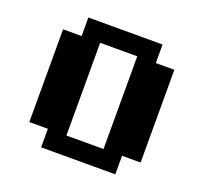

<svg xmlns="http://www.w3.org/2000/svg" viewBox="-145 -1045 1290 1216"><g transform="rotate(20 500.0 -437.5)"><path d="M250 -875H750V-750H875V-125H750V0H250V-125H125V-750H250ZM375 -750V-125H625V-750Z"/></g></svg>

Font: Dogica
Style: Bold
Weight: 700
Monospace: yes
Designer: Roberto Mocci
Version: Version 001.000